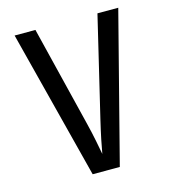

<svg xmlns="http://www.w3.org/2000/svg" viewBox="-109 -820 817 909"><g transform="rotate(-15 300.0 -365.0)"><path d="M233 0H366L554 -730H452L335 -239C320 -176 307 -112 302 -81C296 -112 285 -175 269 -238L148 -730H46Z"/></g></svg>

Font: JetBrains Mono Medium
Style: Regular
Weight: 436
Monospace: yes
Designer: Philipp Nurullin, Konstantin Bulenkov
Foundry: JetBrains
Version: Version 2.305